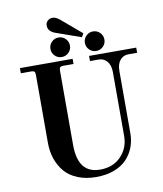

<svg xmlns="http://www.w3.org/2000/svg" viewBox="-104 -1062 990 1163"><g transform="rotate(-10 391.5 -480.0)"><path d="M51.8 -711.9H376V-680.2H312Q298.3 -680.2 293.2 -674.8Q288.1 -669.4 288.1 -655.8V-198.2Q288.1 -108.9 322.3 -65.4Q356.4 -22 424.8 -22Q504.4 -22 553.2 -73Q602.1 -124 602.1 -198.2V-589.8Q602.1 -633.3 581.8 -656.7Q561.5 -680.2 530.8 -680.2H477.1V-711.9H767.1V-680.2H712.9Q682.1 -680.2 662.1 -656.7Q642.1 -633.3 642.1 -589.8V-208Q642.1 -160.6 626.2 -119.9Q610.4 -79.1 580.1 -48.1Q549.8 -17.1 502 0.5Q454.1 18.1 394 18.1Q330.1 18.1 280.5 -2Q231 -22 200.9 -57.4Q170.9 -92.8 155.5 -138.2Q140.1 -183.6 140.1 -236.8V-655.8Q140.1 -669.4 135 -674.8Q129.9 -680.2 116.2 -680.2H51.8ZM341.8 -959 466.8 -853 454.1 -831.1 297.9 -886.2Q278.8 -893.1 267.3 -906.2Q255.9 -919.4 255.9 -937Q255.9 -954.1 268.3 -966.1Q280.8 -978 298.8 -978Q318.4 -978 341.8 -959ZM271.5 -836.4Q289.1 -854 314 -854Q338.9 -854 356.4 -836.4Q374 -818.8 374 -793.9Q374 -769 356.4 -751.5Q338.9 -733.9 314 -733.9Q289.1 -733.9 271.5 -751.5Q253.9 -769 253.9 -793.9Q253.9 -818.8 271.5 -836.4ZM483.4 -836.4Q501 -854 525.9 -854Q550.8 -854 568.4 -836.4Q585.9 -818.8 585.9 -793.9Q585.9 -769 568.4 -751.5Q550.8 -733.9 525.9 -733.9Q501 -733.9 483.4 -751.5Q465.8 -769 465.8 -793.9Q465.8 -818.8 483.4 -836.4Z"/></g></svg>

Font: Flanker Steampunk
Style: Bold
Weight: 700
Designer: Alexey Kryukov, Leonardo Di Lena
Foundry: Alexey Kryukov, Leonardo Di Lena
Version: 1.210